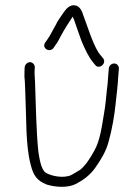

<svg xmlns="http://www.w3.org/2000/svg" viewBox="-20 -740 504 741"><path d="M75.2 -480 74.6 -469C74.2 -461 74.1 -452.7 74.3 -444C76.9 -417.9 76.1 -411.2 77.8 -377.5C82.3 -284.9 78.1 -180.7 98.5 -104C109 -62.2 122.8 -43 159.5 -28C192.9 -17.4 241.1 -13.9 272.6 -30C301.8 -45.1 327.9 -64.2 347.9 -93C368.6 -122.4 388.9 -154.6 399.1 -193C412.3 -239.4 422.3 -296.6 427.3 -349C430.8 -385.5 434.1 -403 436.2 -443L438.9 -475C439.4 -485.6 431.5 -495 420.9 -495C410.4 -495 400.5 -486.6 399.9 -476L397.3 -444C396.2 -423.3 394.6 -406.7 392.6 -394C389.6 -364.4 387.2 -334.3 382 -305C372.9 -251 366.4 -197.2 343.2 -157C329.4 -131.9 309.9 -100.2 288.4 -84C276.7 -76.7 266 -70.3 256.4 -65C225.8 -50.1 177.1 -60.3 155.9 -74C138.5 -86 132.2 -128 128.1 -154C119.5 -235.2 118.5 -338.1 115.2 -424C114.8 -438.1 112.8 -453.5 113.6 -469L114.2 -480C114.7 -490.3 105.9 -500 95.7 -500C85.6 -500 75.7 -490.3 75.2 -480ZM186 -554 192.6 -564C202.9 -577.3 207.3 -586.8 215 -601.5C228.5 -627.2 244.2 -650.9 259.3 -674C260 -674.7 260.4 -675.3 260.4 -676L265.8 -664C269.2 -653.3 273.6 -640.7 278.8 -626L294.5 -582C308.3 -549.5 321.1 -520.8 341 -497L347.6 -489C362.5 -470 393.2 -495.5 378 -515L371.4 -523C367 -527.7 362.9 -533 359.2 -539C335.8 -577.1 319.9 -632.9 302.5 -678C296.7 -696.6 289 -717 268.2 -719.5C248.7 -721.9 234.8 -705.2 226.3 -693C214.1 -674.9 203.9 -662.4 193.6 -641L171.5 -601C169.3 -597 166 -592 161.7 -586L155.2 -577C139.2 -556.1 169.1 -534.9 186 -554Z"/></svg>

Font: Just Breathe
Style: Obl1
Weight: 400
Foundry: Cannot Into Space Fonts
Version: Version 0.72